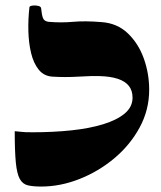

<svg xmlns="http://www.w3.org/2000/svg" viewBox="-20 -673 590 704"><path d="M131 11Q101 11 82 6.5Q63 2 52.5 -17Q42 -36 38 -77.5Q34 -119 34 -192Q48 -191 59 -189.5Q70 -188 99 -188Q175 -188 241.5 -195Q308 -202 358.5 -217.5Q409 -233 437.5 -257Q466 -281 466 -315Q466 -341 452.5 -358Q439 -375 412 -384Q385 -393 344 -394Q317 -395 268 -392Q219 -389 172 -392Q141 -394 122 -417.5Q103 -441 94 -478.5Q85 -516 84 -560Q83 -604 88 -647Q89 -651 99 -652.5Q109 -654 120 -651.5Q131 -649 131 -641Q133 -619 137.5 -607Q142 -595 158 -593Q204 -589 248 -593Q292 -597 352 -592Q410 -588 449 -550.5Q488 -513 507.5 -458Q527 -403 527 -344Q527 -270 492 -205.5Q457 -141 399 -92.5Q341 -44 271 -16.5Q201 11 131 11Z"/></svg>

Font: Noto Rashi Hebrew Black
Style: Regular
Weight: 900
Version: Version 1.006